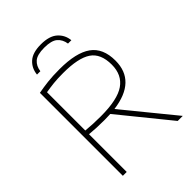

<svg xmlns="http://www.w3.org/2000/svg" viewBox="-262 -1065 1193 1193"><g transform="rotate(-45 334.5 -469.0)"><path d="M101.5 0V-729Q141.5 -736.5 186.2 -741.8Q231 -747 292 -747Q437 -747 506.2 -697.5Q575.5 -648 575.5 -538.5Q575.5 -359 358 -330.5L628 0H583.5L318 -327Q293.5 -325.5 267 -325.5Q227.5 -325.5 197.8 -327Q168 -328.5 135.5 -331.5V0ZM267 -358Q413.5 -358 477.5 -402.8Q541.5 -447.5 541.5 -537Q541.5 -634.5 482.2 -674.2Q423 -714 290.5 -714Q240 -714 205.5 -710.2Q171 -706.5 135.5 -700.5V-364Q172.5 -361 198.8 -359.5Q225 -358 267 -358ZM169 -822Q174 -873 209.8 -905.5Q245.5 -938 319 -938Q392.5 -938 429.2 -905.2Q466 -872.5 471 -822H441.5Q435.5 -862.5 408.5 -885.5Q381.5 -908.5 319 -908.5Q256.5 -908.5 230.2 -885.5Q204 -862.5 198.5 -822Z"/></g></svg>

Font: Encode Sans SemiExpanded SemiExpanded Thin
Style: Regular
Weight: 100
Width: 6
Designer: Multiple Designers
Foundry: Impallari Type
Version: Version 3.000; ttfautohint (v1.8.3) -l 8 -r 50 -G 200 -x 14 